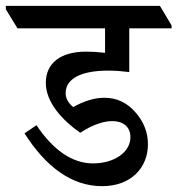

<svg xmlns="http://www.w3.org/2000/svg" viewBox="-64 -644 608 658"><path d="M286 -6C385 -6 443 -69 443 -150C443 -189 429 -226 402 -257C372 -293 335 -309 293 -309C263 -309 225 -299 187 -277C172 -289 161 -305 161 -325C161 -370 206 -402 307 -402C332 -402 355 -400 379 -397V-547H524V-557L484 -624H-44V-612L-4 -547H296V-463C269 -466 250 -467 231 -467C144 -467 93 -428 93 -360C93 -292 152 -230 211 -189C257 -219 294 -229 321 -229C357 -229 383 -210 383 -174C383 -122 327 -84 255 -84C183 -84 118 -130 61 -215L20 -187C92 -74 180 -6 286 -6Z"/></svg>

Font: Noto Serif Devanagari SemiCondensed Medium
Style: Regular
Weight: 500
Width: 4
Designer: Universal Thirst, Indian Type Foundry and the Monotype Design Team
Foundry: Monotype Imaging Inc.
Version: Version 2.004